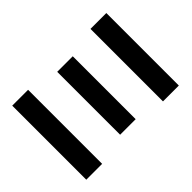

<svg xmlns="http://www.w3.org/2000/svg" viewBox="-185 -893 1058 1058"><g transform="rotate(45 344.0 -364.0)"><path d="M55.2 0V-123.5H632.3V0ZM61 -604V-727.5H626V-604ZM98.6 -307.1V-428.2H588.9V-307.1Z"/></g></svg>

Font: Inter-Bold
Style: Bold
Weight: 700
Designer: Rasmus Andersson
Foundry: rsms
Version: Version 4.000;git-a52131595